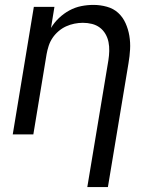

<svg xmlns="http://www.w3.org/2000/svg" viewBox="-20 -548 640 783"><path d="M336 215 422 -302Q425 -321 425.5 -340Q426 -359 422.5 -376.5Q419 -394 410 -409.5Q401 -425 387 -435.5Q373 -446 355 -450.5Q337 -455 318 -455Q301 -455 283.5 -451.5Q266 -448 249.5 -440.5Q233 -433 218.5 -420.5Q204 -408 194 -393Q184 -378 178.5 -361Q173 -344 170 -327L116 0H32L118 -520H202L188 -434Q201 -456 220.5 -474.5Q240 -493 263 -505.5Q286 -518 311 -523Q336 -528 361 -528Q389 -528 416 -520.5Q443 -513 462 -495.5Q481 -478 492 -453.5Q503 -429 507.5 -402Q512 -375 510.5 -347Q509 -319 504 -290L420 215Z"/></svg>

Font: Iosevka Aile
Style: Italic
Weight: 400
Italic angle: -9°
Designer: Belleve Invis
Foundry: Belleve Invis
Version: Version 28.0.1; ttfautohint (v1.8.4)